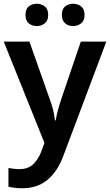

<svg xmlns="http://www.w3.org/2000/svg" viewBox="-20 -764 587 1024"><path d="M0 -542H137L245 -236Q256 -207 263 -179Q270 -151 273 -122H277Q281 -147 289 -177Q297 -207 307 -236L411 -542H547L316 72Q285 153 231.5 196.5Q178 240 100 240Q75 240 57 237.5Q39 235 25 232V132Q36 134 51.5 136Q67 138 84 138Q131 138 158.5 110.5Q186 83 201 42L217 -2ZM116 -684Q116 -716 133.5 -730Q151 -744 176 -744Q200 -744 218.5 -730Q237 -716 237 -684Q237 -654 218.5 -639.5Q200 -625 176 -625Q151 -625 133.5 -639.5Q116 -654 116 -684ZM310 -684Q310 -716 327.5 -730Q345 -744 370 -744Q394 -744 412.5 -730Q431 -716 431 -684Q431 -654 412.5 -639.5Q394 -625 370 -625Q345 -625 327.5 -639.5Q310 -654 310 -684Z"/></svg>

Font: Noto Sans SemiBold
Style: Regular
Weight: 600
Designer: Monotype Design Team
Foundry: Monotype Imaging Inc.
Version: Version 2.007